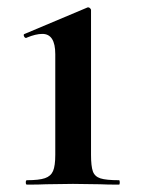

<svg xmlns="http://www.w3.org/2000/svg" viewBox="-20 -501 384 521"><path d="M53 -12Q86 -12 102 -17.5Q118 -23 124 -37Q130 -51 130 -81V-354Q130 -409 95 -409Q77 -409 53 -399L51 -398Q47 -398 45 -403Q43 -408 47 -409L218 -481H220Q222 -481 224.5 -478.5Q227 -476 227 -474V-81Q227 -50 232 -36Q237 -22 252.5 -17Q268 -12 303 -12Q305 -12 305 -6Q305 0 303 0Q270 0 252 -1L178 -2L105 -1Q86 0 53 0Q50 0 50 -6Q50 -12 53 -12Z"/></svg>

Font: Cormorant SC
Style: Bold
Weight: 700
Designer: Christian Thalmann (Catharsis Fonts)
Foundry: Catharsis Fonts
Version: Version 4.000